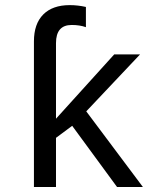

<svg xmlns="http://www.w3.org/2000/svg" viewBox="-20 -745 640 765"><path d="M446.3 0 267.6 -243.7 203.1 -195.8V0H115.2V-580.1Q115.2 -649.9 152.3 -687.3Q189.5 -724.6 257.8 -724.6Q290 -724.6 322.3 -717.3V-636.7Q297.9 -645.5 265.6 -645.5Q203.1 -645.5 203.1 -573.2V-272L435.1 -528.3H538.1L323.7 -301.3L549.3 0Z"/></svg>

Font: Cousine
Style: Regular
Weight: 400
Monospace: yes
Designer: Steve Matteson
Foundry: Monotype Imaging Inc.
Version: Version 1.21